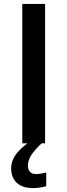

<svg xmlns="http://www.w3.org/2000/svg" viewBox="-20 -734 345 983"><path d="M210.9 0H94.2V-713.9H210.9ZM123 113.8Q123 157.2 166 157.2Q186 157.2 216.8 148.9V219.2Q182.1 229 148.9 229Q94.7 229 65.9 201.9Q37.1 174.8 37.1 127Q37.1 94.2 56.2 64.2Q75.2 34.2 120.1 0H192.9Q156.7 34.2 139.9 60.5Q123 86.9 123 113.8Z"/></svg>

Font: Open Sans
Style: SemiBold
Weight: 600
Foundry: Ascender Corporation
Version: Version 1.10